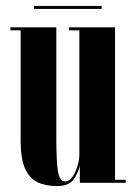

<svg xmlns="http://www.w3.org/2000/svg" viewBox="-20 -615 455 646"><path d="M171.5 11Q133.5 11 106.2 -2Q79 -15 64.2 -48Q49.5 -81 49.5 -141.5V-513H15V-523H169.5V-153.5Q169.5 -70 175.2 -37.2Q181 -4.5 199 -4.5Q213 -4.5 223.8 -20Q234.5 -35.5 240.8 -56.8Q247 -78 247 -94.5V-513H212V-523H367V-10H403V0H248.5V-57Q243 -33.5 227.5 -11.2Q212 11 171.5 11ZM94 -585V-595H322V-585Z"/></svg>

Font: Imbue 100pt
Style: Bold
Weight: 700
Designer: Tyler Finck
Foundry: Etcetera Type Company
Version: Version 1.102; ttfautohint (v1.8.3)